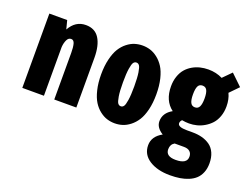

<svg xmlns="http://www.w3.org/2000/svg" viewBox="-113 -780 1575 1214"><g transform="rotate(20 675.0 -173.0)"><path d="M49.5 0V-500H169.5L184.5 -442Q222.5 -511 292.5 -511Q354 -511 383.5 -464.2Q413 -417.5 413 -334V0H264.5V-313.5Q264.5 -351 258.5 -373.8Q252.5 -396.5 234.5 -396.5Q216.5 -396.5 206.8 -376.2Q197 -356 195 -328V0Z M488.5 -251Q488.5 -308.5 499.8 -354.5Q511 -400.5 529 -429.2Q547 -458 571.8 -477.2Q596.5 -496.5 621.8 -504.2Q647 -512 674 -512Q701 -512 726 -504.2Q751 -496.5 775.8 -477.2Q800.5 -458 819 -429.2Q837.5 -400.5 848.8 -354.5Q860 -308.5 860 -251Q860 -193 848.8 -147Q837.5 -101 819 -72Q800.5 -43 775.8 -23.8Q751 -4.5 726 3.2Q701 11 674 11Q647 11 622 3.2Q597 -4.5 572.2 -23.8Q547.5 -43 529.2 -72Q511 -101 499.8 -147Q488.5 -193 488.5 -251ZM674 -103.5Q685.5 -103.5 693.2 -113.8Q701 -124 706.2 -158Q711.5 -192 711.5 -251Q711.5 -309 706.2 -342.8Q701 -376.5 693.2 -387Q685.5 -397.5 674 -397.5Q661.5 -397.5 653.8 -387Q646 -376.5 640.8 -343Q635.5 -309.5 635.5 -251Q635.5 -192 641 -158Q646.5 -124 654.2 -113.8Q662 -103.5 674 -103.5Z M1116.5 -149Q1092 -149 1069 -153.5Q1057.5 -143 1057.5 -129.5Q1057.5 -104 1119.5 -104H1157.5Q1193 -104 1222 -96.2Q1251 -88.5 1274.8 -71.8Q1298.5 -55 1311.8 -25.2Q1325 4.5 1325 44.5Q1325 79 1314 106Q1303 133 1284.2 150.5Q1265.5 168 1238.5 179.2Q1211.5 190.5 1181.2 195.2Q1151 200 1115 200Q1029.5 200 975.2 165Q921 130 921 68Q921 8.5 984.5 -26.5Q936 -56.5 936 -98.5Q936 -155 993.5 -187Q929.5 -235 929.5 -331Q929.5 -368 940 -398.5Q950.5 -429 968.2 -449.8Q986 -470.5 1010.2 -484.8Q1034.5 -499 1061.2 -505.5Q1088 -512 1116.5 -512Q1169 -512 1212 -490.5L1267.5 -546.5L1342 -475L1285 -416.5Q1303 -379 1303 -331Q1303 -294 1291.8 -263Q1280.5 -232 1261.8 -211.5Q1243 -191 1218.5 -176.5Q1194 -162 1168.2 -155.5Q1142.5 -149 1116.5 -149ZM1155.5 -331Q1155.5 -367.5 1146.5 -385.5Q1137.5 -403.5 1116.5 -403.5Q1095 -403.5 1086.2 -385.8Q1077.5 -368 1077.5 -331Q1077.5 -294 1086.5 -275.8Q1095.5 -257.5 1116.5 -257.5Q1137.5 -257.5 1146.5 -275.8Q1155.5 -294 1155.5 -331ZM1049 48.5Q1049 96.5 1115.5 96.5Q1191.5 96.5 1191.5 48Q1191.5 26 1177.8 13.5Q1164 1 1138.5 1H1075Q1049 16 1049 48.5Z"/></g></svg>

Font: League Mono Condensed
Style: Bold
Weight: 700
Width: 1
Designer: Tyler Finck
Foundry: The League of Moveable Type / Tyler Finck
Version: Version 2.210